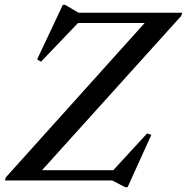

<svg xmlns="http://www.w3.org/2000/svg" viewBox="-38 -737 764 784"><path d="M706 -685 702 -672 120 -27 92 -42H424.5L562.5 -192L580 -186.5L483 27.5H473.5L420.5 0H-18L-14 -13L567 -659L615.5 -643H280.5L129.5 -485L113.5 -494.5L218.5 -717H228.5L282.5 -685Z"/></svg>

Font: Newsreader 36pt Medium
Style: Italic
Weight: 500
Italic angle: -17°
Designer: Hugues Gentile
Foundry: Production Type
Version: Version 1.003